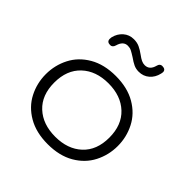

<svg xmlns="http://www.w3.org/2000/svg" viewBox="-190 -858 1015 1015"><g transform="rotate(45 317.0 -350.5)"><path d="M48 -245Q48 -312 78 -370.5Q108 -429 169 -464.5Q230 -500 317 -500Q404 -500 465 -464.5Q526 -429 556 -370.5Q586 -312 586 -245Q586 -178 556 -119.5Q526 -61 465 -25.5Q404 10 317 10Q230 10 169 -25.5Q108 -61 78 -119.5Q48 -178 48 -245ZM523 -245Q523 -339 466.5 -392Q410 -445 317 -445Q224 -445 167.5 -392Q111 -339 111 -245Q111 -151 167.5 -98.5Q224 -46 317 -46Q410 -46 466.5 -98.5Q523 -151 523 -245ZM155 -616Q155 -623 156 -628Q164 -662 188.5 -683.5Q213 -705 247 -705Q271 -705 289.5 -696.5Q308 -688 330 -672Q346 -660 358.5 -654Q371 -648 384 -648Q420 -648 431 -691Q436 -711 453 -711Q479 -711 479 -690Q479 -686 477 -678Q469 -643 444.5 -622Q420 -601 386 -601Q365 -601 348 -609Q331 -617 310 -632Q288 -646 276 -652Q264 -658 249 -658Q215 -658 203 -615Q197 -594 180 -594Q155 -594 155 -616Z"/></g></svg>

Font: Kodchasan Light
Style: Regular
Weight: 300
Version: Version 1.000; ttfautohint (v1.6)